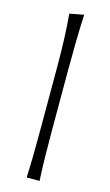

<svg xmlns="http://www.w3.org/2000/svg" viewBox="-119 -806 488 850"><g transform="rotate(15 125.0 -381.0)"><path d="M96.7 0H155.8Q152.8 -57.1 151.9 -110.1Q150.9 -163.1 150.9 -226.1V-507.8Q150.9 -574.2 152.1 -636.5Q153.3 -698.7 156.2 -761.7L91.3 -749.5Q96.2 -693.4 98.4 -633.3Q100.6 -573.2 100.6 -507.8V-226.1Q100.6 -163.1 99.9 -110.1Q99.1 -57.1 96.7 0Z"/></g></svg>

Font: Pinar FD VF
Style: Regular
Weight: 300
Designer: Amin Abedi
Version: Version 2.000